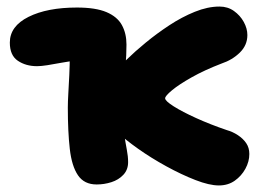

<svg xmlns="http://www.w3.org/2000/svg" viewBox="-20 -553 809 586"><path d="M648 13Q619 13 576.5 -3.5Q534 -20 487.5 -45.5Q441 -71 401.5 -99Q362 -127 339 -149Q317 -169 303.5 -193.5Q290 -218 290 -245Q290 -267 299.5 -289.5Q309 -312 331 -335Q343 -348 367.5 -372Q392 -396 425.5 -423.5Q459 -451 497 -476Q535 -501 574.5 -517Q614 -533 650 -533Q675 -533 694 -519.5Q713 -506 724 -486Q735 -466 735 -446Q735 -415 712 -392.5Q689 -370 656 -359Q604 -339 565 -317Q526 -295 505 -277.5Q484 -260 484 -253Q484 -245 510 -228.5Q536 -212 579 -192.5Q622 -173 672 -156Q690 -151 706 -140.5Q722 -130 731.5 -116Q741 -102 741 -83Q741 -60 729 -38Q717 -16 696.5 -1.5Q676 13 648 13ZM275 10Q237 10 218 -18Q199 -46 193 -98.5Q187 -151 187 -225Q187 -242 188.5 -267.5Q190 -293 191.5 -324Q193 -355 193 -388L214 -368Q191 -366 167.5 -361.5Q144 -357 124.5 -354Q105 -351 93 -351Q59 -351 34.5 -367.5Q10 -384 10 -423Q10 -473 67 -501.5Q124 -530 215 -530Q272 -530 305 -516Q338 -502 352 -476.5Q366 -451 366 -417Q366 -385 363 -350Q360 -315 357 -282.5Q354 -250 354 -225Q354 -177 358.5 -147Q363 -117 367 -96.5Q371 -76 371 -58Q371 -35 356.5 -19.5Q342 -4 320 3Q298 10 275 10Z"/></svg>

Font: Shantell Sans ExtraBold
Style: Regular
Weight: 800
Designer: Stephen Nixon, Anya Danilova, Shantell Martin
Foundry: Arrow Type
Version: Version 1.011;[c5ecc13dd]